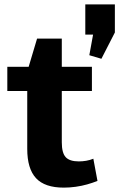

<svg xmlns="http://www.w3.org/2000/svg" viewBox="-20 -844 543 874"><path d="M270.4 10.1Q183.9 10.1 144 -32.9Q104 -75.9 104 -166.4V-518.4L148.8 -668.4H261.3V-196.3Q261.3 -147.9 279.1 -128.6Q296.9 -109.3 338.7 -109.3Q355.3 -109.3 372.1 -112.1Q388.9 -114.9 404.9 -121.5L423.7 -20.5Q402.4 -11.8 377.1 -4.7Q351.7 2.5 324.3 6.3Q296.9 10.1 270.4 10.1ZM13.3 -540H398.4V-429.7H13.3ZM502.9 -824.1V-696.1L441.6 -576.4L386.6 -592.7L420.9 -780.6L461.8 -686.5H368.3V-824.1Z"/></svg>

Font: Pathway Extreme 8pt Thin 12pt
Style: Regular
Weight: 100
Version: Version 1.001;gftools[0.9.26]